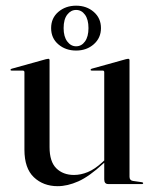

<svg xmlns="http://www.w3.org/2000/svg" viewBox="-20 -648 536 676"><path d="M66 -121V-394Q66 -399.5 59.5 -399.5H20.5Q17 -399.5 17 -402.5Q17 -404.5 21 -406L141.5 -439.5Q147.5 -441 150 -441Q154.5 -441 154.5 -436V-130Q154.5 -79 178.2 -55.5Q202 -32 240.5 -32Q264.5 -32 289.2 -42.2Q314 -52.5 340 -76.5L347 -83V-394Q347 -399.5 341.5 -399.5H302.5Q299 -399.5 299 -402.5Q299 -404.5 302.5 -406L423 -439.5Q428.5 -441 431 -441Q436 -441 436 -436V-25.5Q436 -13 448 -11L479.5 -6.5Q484 -6 484 -3Q484 0 480.5 0H361Q347 0 347 -16.5V-75L343.5 -72Q294 -26.5 255.8 -9.5Q217.5 7.5 183 7.5Q132.5 7.5 99.2 -24Q66 -55.5 66 -121ZM248 -470Q211 -470 185.5 -491.8Q160 -513.5 160 -549Q160 -584.5 185.5 -606.2Q211 -628 248 -628Q285 -628 310.2 -606Q335.5 -584 335.5 -549Q335.5 -514.5 310.2 -492.2Q285 -470 248 -470ZM248 -613Q229.5 -613 216.8 -596.5Q204 -580 204 -549Q204 -519 216.8 -502Q229.5 -485 248 -485Q267 -485 279.2 -502Q291.5 -519 291.5 -549Q291.5 -579.5 279.2 -596.2Q267 -613 248 -613Z"/></svg>

Font: Fraunces144ptRegular
Style: Regular
Weight: 400
Version: Version 1.000;[0bf87f6ff]